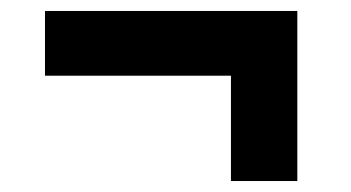

<svg xmlns="http://www.w3.org/2000/svg" viewBox="-20 -384 640 350"><path d="M522 -54V-364H62V-246H401V-54Z"/></svg>

Font: IBM Plex Mono
Style: Bold
Weight: 700
Monospace: yes
Designer: Mike Abbink, Paul van der Laan, Pieter van Rosmalen
Foundry: Bold Monday
Version: Version 2.004